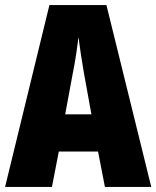

<svg xmlns="http://www.w3.org/2000/svg" viewBox="-20 -734 614 754"><path d="M392 0 365 -139H211L184 0H0L174 -714H398L574 0ZM310 -445Q303 -485 297.5 -522Q292 -559 288 -589Q285 -561 279.5 -524Q274 -487 266 -447L236 -285H339Z"/></svg>

Font: Noto Sans Thai Looped ExtraCondensed Black
Style: Regular
Weight: 900
Width: 2
Designer: Sasikarn Vongin, Ben Mitchell
Foundry: The Fontpad Ltd
Version: Version 1.001; ttfautohint (v1.8.4.7-5d5b)